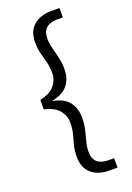

<svg xmlns="http://www.w3.org/2000/svg" viewBox="-177 -874 740 1080"><g transform="rotate(-20 192.5 -333.5)"><path d="M279 144Q214 144 174 109.5Q134 75 134 10Q134 -30 142 -59.5Q150 -89 158 -118.5Q166 -148 166 -188Q166 -225 140 -258Q114 -291 51 -305V-362Q114 -376 140 -409Q166 -442 166 -479Q166 -519 158 -548.5Q150 -578 142 -608Q134 -638 134 -677Q134 -742 174 -776.5Q214 -811 279 -811H329V-755H296Q253 -755 229.5 -735Q206 -715 206 -672Q206 -643 214 -613.5Q222 -584 230 -551Q238 -518 238 -477Q238 -425 209.5 -386.5Q181 -348 112 -334V-333Q181 -320 209.5 -281.5Q238 -243 238 -190Q238 -150 230 -116.5Q222 -83 214 -53.5Q206 -24 206 5Q206 48 229.5 68Q253 88 296 88H329V144Z"/></g></svg>

Font: Host Grotesk Light
Style: Regular
Weight: 300
Designer: Doukan Karapınar
Foundry: Element Type
Version: Version 1.003